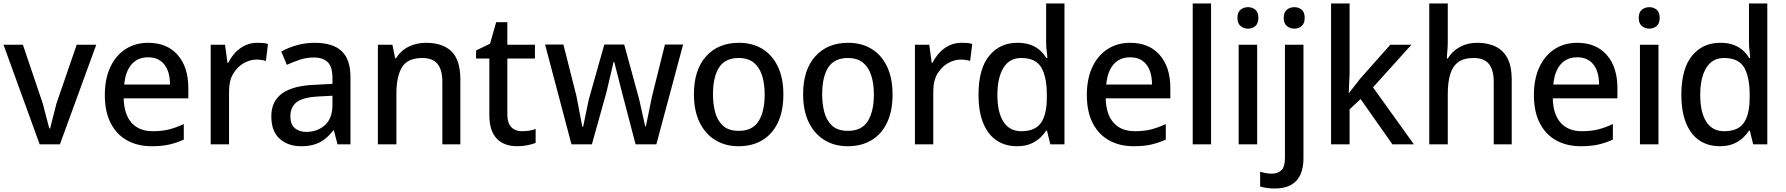

<svg xmlns="http://www.w3.org/2000/svg" viewBox="-20 -826 10222 1099"><path d="M207 0 0 -570H111L225 -233L262 -91H267L303 -233L419 -570H531L323 0Z M848 11Q768 11 707.5 -22.5Q647 -56 613.5 -121.5Q580 -187 580 -282Q580 -374 611 -441Q642 -508 698 -544.5Q754 -581 828 -581Q936 -581 997 -511.5Q1058 -442 1058 -322V-263H688Q690 -172 733 -123.5Q776 -75 854 -75Q907 -75 947 -85Q987 -95 1032 -116V-27Q990 -8 948 1.5Q906 11 848 11ZM691 -342H953Q953 -416 920.5 -457Q888 -498 828 -498Q768 -498 733 -457.5Q698 -417 691 -342Z M1186 0V-570H1268L1282 -467H1287Q1313 -520 1356.5 -550.5Q1400 -581 1452 -581Q1467 -581 1484.5 -580Q1502 -579 1514 -574L1502 -477Q1491 -481 1476 -483Q1461 -485 1447 -485Q1413 -485 1377 -465.5Q1341 -446 1316 -406Q1291 -366 1291 -302V0Z M1704 11Q1629 11 1581 -31.5Q1533 -74 1533 -161Q1533 -247 1596 -292Q1659 -337 1789 -341L1883 -346V-378Q1883 -445 1855 -471Q1827 -497 1777 -497Q1735 -497 1697 -484.5Q1659 -472 1622 -455L1590 -531Q1629 -553 1678.5 -567Q1728 -581 1781 -581Q1885 -581 1935.5 -533.5Q1986 -486 1986 -386V0H1912L1891 -80H1888Q1864 -49 1838 -29Q1812 -9 1779.5 1Q1747 11 1704 11ZM1733 -71Q1797 -71 1840 -110Q1883 -149 1883 -225V-278L1807 -274Q1715 -270 1678.5 -241.5Q1642 -213 1642 -160Q1642 -114 1667.5 -92.5Q1693 -71 1733 -71Z M2143 0V-570H2226L2242 -492H2247Q2273 -536 2318.5 -558.5Q2364 -581 2419 -581Q2514 -581 2564.5 -531.5Q2615 -482 2615 -373V0H2512V-358Q2512 -426 2484.5 -460Q2457 -494 2397 -494Q2314 -494 2281.5 -442Q2249 -390 2249 -290V0Z M2942 11Q2863 11 2822 -34Q2781 -79 2781 -167V-491H2705V-537L2785 -576L2820 -699H2884V-570H3042V-491H2884V-170Q2884 -122 2906.5 -98.5Q2929 -75 2966 -75Q2987 -75 3008.5 -78Q3030 -81 3046 -88V-8Q3029 -1 3000 5Q2971 11 2942 11Z M3251 0 3100 -571H3205L3280 -274L3313 -101H3318L3350 -256L3439 -571H3553L3639 -256L3673 -103H3677L3712 -274L3786 -571H3890L3737 0H3618L3540 -298L3496 -471H3492L3451 -297L3368 0Z M4207 11Q4132 11 4074.5 -24Q4017 -59 3984.5 -125.5Q3952 -192 3952 -287Q3952 -426 4021.5 -503.5Q4091 -581 4210 -581Q4287 -581 4344 -546Q4401 -511 4432.5 -445Q4464 -379 4464 -285Q4464 -190 4432.5 -124Q4401 -58 4343.5 -23.5Q4286 11 4207 11ZM4209 -77Q4288 -77 4322.5 -133Q4357 -189 4357 -285Q4357 -347 4342 -394Q4327 -441 4294.5 -467.5Q4262 -494 4208 -494Q4131 -494 4096 -440Q4061 -386 4061 -285Q4061 -233 4073 -185.5Q4085 -138 4117 -107.5Q4149 -77 4209 -77Z M4832 11Q4757 11 4699.5 -24Q4642 -59 4609.5 -125.5Q4577 -192 4577 -287Q4577 -426 4646.5 -503.5Q4716 -581 4835 -581Q4912 -581 4969 -546Q5026 -511 5057.5 -445Q5089 -379 5089 -285Q5089 -190 5057.5 -124Q5026 -58 4968.5 -23.5Q4911 11 4832 11ZM4834 -77Q4913 -77 4947.5 -133Q4982 -189 4982 -285Q4982 -347 4967 -394Q4952 -441 4919.5 -467.5Q4887 -494 4833 -494Q4756 -494 4721 -440Q4686 -386 4686 -285Q4686 -233 4698 -185.5Q4710 -138 4742 -107.5Q4774 -77 4834 -77Z M5217 0V-570H5299L5313 -467H5318Q5344 -520 5387.5 -550.5Q5431 -581 5483 -581Q5498 -581 5515.5 -580Q5533 -579 5545 -574L5533 -477Q5522 -481 5507 -483Q5492 -485 5478 -485Q5444 -485 5408 -465.5Q5372 -446 5347 -406Q5322 -366 5322 -302V0Z M5801 11Q5735 11 5685.5 -21.5Q5636 -54 5608.5 -120Q5581 -186 5581 -284Q5581 -432 5642 -506.5Q5703 -581 5803 -581Q5851 -581 5883 -568Q5915 -555 5936 -535Q5957 -515 5969 -494H5975Q5974 -515 5972 -528Q5970 -541 5969 -554.5Q5968 -568 5968 -589V-806H6073V0H5992L5973 -78H5968Q5957 -60 5935.5 -39Q5914 -18 5881 -3.5Q5848 11 5801 11ZM5826 -75Q5906 -75 5939 -123.5Q5972 -172 5972 -268V-284Q5972 -385 5940.5 -439.5Q5909 -494 5825 -494Q5758 -494 5723.5 -437.5Q5689 -381 5689 -282Q5689 -184 5723.5 -129.5Q5758 -75 5826 -75Z M6469 11Q6389 11 6328.5 -22.5Q6268 -56 6234.5 -121.5Q6201 -187 6201 -282Q6201 -374 6232 -441Q6263 -508 6319 -544.5Q6375 -581 6449 -581Q6557 -581 6618 -511.5Q6679 -442 6679 -322V-263H6309Q6311 -172 6354 -123.5Q6397 -75 6475 -75Q6528 -75 6568 -85Q6608 -95 6653 -116V-27Q6611 -8 6569 1.5Q6527 11 6469 11ZM6312 -342H6574Q6574 -416 6541.5 -457Q6509 -498 6449 -498Q6389 -498 6354 -457.5Q6319 -417 6312 -342Z M6807 0V-806H6912V0Z M7070 0V-570H7176V0ZM7124 -662Q7099 -662 7081 -677Q7063 -692 7063 -724Q7063 -756 7081 -770.5Q7099 -785 7124 -785Q7148 -785 7165.5 -770.5Q7183 -756 7183 -724Q7183 -692 7165.5 -677Q7148 -662 7124 -662Z M7277 253Q7252 253 7229.5 249.5Q7207 246 7193 242V157Q7207 161 7223.5 164.5Q7240 168 7261 168Q7293 168 7314 149Q7335 130 7335 78V-570H7441V80Q7441 134 7424 172.5Q7407 211 7370.5 232Q7334 253 7277 253ZM7389 -662Q7364 -662 7346 -677Q7328 -692 7328 -724Q7328 -756 7346 -770.5Q7364 -785 7389 -785Q7413 -785 7430.5 -770.5Q7448 -756 7448 -724Q7448 -692 7430.5 -677Q7413 -662 7389 -662Z M7599 0V-806H7705V-401L7700 -293H7701L7766 -376L7938 -570H8059L7839 -326L8073 0H7950L7768 -259L7705 -200V0Z M8161 0V-806H8267V-583Q8267 -559 8264.5 -533.5Q8262 -508 8262 -491H8267Q8292 -533 8336 -557Q8380 -581 8435 -581Q8499 -581 8543 -558.5Q8587 -536 8610 -490Q8633 -444 8633 -373V0H8530V-358Q8530 -426 8502.5 -460Q8475 -494 8415 -494Q8357 -494 8325 -469Q8293 -444 8280 -398Q8267 -352 8267 -289V0Z M9028 11Q8948 11 8887.5 -22.5Q8827 -56 8793.5 -121.5Q8760 -187 8760 -282Q8760 -374 8791 -441Q8822 -508 8878 -544.5Q8934 -581 9008 -581Q9116 -581 9177 -511.5Q9238 -442 9238 -322V-263H8868Q8870 -172 8913 -123.5Q8956 -75 9034 -75Q9087 -75 9127 -85Q9167 -95 9212 -116V-27Q9170 -8 9128 1.5Q9086 11 9028 11ZM8871 -342H9133Q9133 -416 9100.5 -457Q9068 -498 9008 -498Q8948 -498 8913 -457.5Q8878 -417 8871 -342Z M9367 0V-570H9473V0ZM9421 -662Q9396 -662 9378 -677Q9360 -692 9360 -724Q9360 -756 9378 -770.5Q9396 -785 9421 -785Q9445 -785 9462.5 -770.5Q9480 -756 9480 -724Q9480 -692 9462.5 -677Q9445 -662 9421 -662Z M9824 11Q9758 11 9708.5 -21.5Q9659 -54 9631.5 -120Q9604 -186 9604 -284Q9604 -432 9665 -506.5Q9726 -581 9826 -581Q9874 -581 9906 -568Q9938 -555 9959 -535Q9980 -515 9992 -494H9998Q9997 -515 9995 -528Q9993 -541 9992 -554.5Q9991 -568 9991 -589V-806H10096V0H10015L9996 -78H9991Q9980 -60 9958.5 -39Q9937 -18 9904 -3.5Q9871 11 9824 11ZM9849 -75Q9929 -75 9962 -123.5Q9995 -172 9995 -268V-284Q9995 -385 9963.5 -439.5Q9932 -494 9848 -494Q9781 -494 9746.5 -437.5Q9712 -381 9712 -282Q9712 -184 9746.5 -129.5Q9781 -75 9849 -75Z"/></svg>

Font: Menbere
Style: Regular
Weight: 400
Designer: Aleme Tadesse
Foundry: Sorkin Type Co
Version: Version 1.000